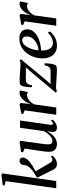

<svg xmlns="http://www.w3.org/2000/svg" viewBox="971 -1826 866 2849"><g transform="rotate(-90 1404.5 -401.0)"><path d="M36 0 141.5 -749.5 77 -766.5 82 -793.5 237.5 -813.5 256.5 -801.5 143 0ZM393.5 10Q374 10 358.5 3.8Q343 -2.5 330.8 -16.8Q318.5 -31 307 -55L192 -284.5Q224.5 -304 252.5 -321.2Q280.5 -338.5 305.2 -358.2Q330 -378 351.5 -404.5Q369.5 -425 375 -447Q380.5 -469 381.5 -487Q383.5 -507 393 -520Q402.5 -533 416.2 -539Q430 -545 443.5 -545Q466.5 -545 479 -531Q491.5 -517 492 -497.5Q492 -478 483.2 -459.8Q474.5 -441.5 460 -426Q443.5 -406.5 417.5 -386.2Q391.5 -366 361.2 -347.8Q331 -329.5 302.8 -314.2Q274.5 -299 253 -288.5L278 -323.5L407.5 -100Q420.5 -77.5 432.8 -67Q445 -56.5 457 -56.5Q468 -56.5 480 -62Q492 -67.5 506 -81.5L519.5 -56.5Q510.5 -43.5 492.8 -27.8Q475 -12 450 -1Q425 10 393.5 10Z M690.5 10.5Q658 10.5 632.2 -1.8Q606.5 -14 591.8 -40Q577 -66 576.5 -106.5Q576.5 -122 578.8 -144.5Q581 -167 584.2 -192.5Q587.5 -218 590.8 -242Q594 -266 597 -284L625.5 -468.5L569.5 -493.5L574 -521.5L720 -544L740 -532L706 -284.5Q703.5 -265 700.2 -242.5Q697 -220 694 -197.8Q691 -175.5 689.2 -156.5Q687.5 -137.5 687.5 -124.5Q687.5 -99.5 693.2 -84.5Q699 -69.5 710.8 -63Q722.5 -56.5 740 -56.5Q765.5 -56.5 792.2 -74.8Q819 -93 843.2 -122.8Q867.5 -152.5 884.5 -187.5L933.5 -537H1041.5L978 -86.5Q975.5 -68.5 980 -59.2Q984.5 -50 994 -50Q1003.5 -50 1015.5 -56.8Q1027.5 -63.5 1043 -79L1054.5 -55.5Q1047.5 -44 1030.2 -28.5Q1013 -13 988.8 -1.5Q964.5 10 935 10Q901 10 886 -7Q871 -24 871.5 -49.5Q871.5 -53 872.5 -62Q873.5 -71 875 -83Q876.5 -95 878.2 -107.2Q880 -119.5 881.5 -129L880 -129.5Q865 -102.5 845.8 -77.2Q826.5 -52 802.8 -32.2Q779 -12.5 751 -1Q723 10.5 690.5 10.5Z M1126.5 0 1192 -468.5 1137.5 -491 1142.5 -519 1281 -544 1301 -531 1292.5 -444 1282.5 -375.5Q1292.5 -404.5 1309 -434.5Q1325.5 -464.5 1347.5 -489.2Q1369.5 -514 1396 -529.2Q1422.5 -544.5 1452 -544.5Q1465 -544.5 1474.2 -542.5Q1483.5 -540.5 1488 -537L1463.5 -420.5Q1459 -425 1446 -429Q1433 -433 1416 -433Q1395.5 -433 1375.8 -424Q1356 -415 1338 -399.8Q1320 -384.5 1305.2 -365.2Q1290.5 -346 1280.5 -325.5L1234.5 0Z M1831 -450Q1818.5 -450.5 1797.5 -450.5Q1776.5 -450.5 1751.5 -450.5Q1726.5 -450.5 1702.5 -450.8Q1678.5 -451 1659.8 -451Q1641 -451 1632 -450.5Q1610 -449.5 1596.2 -436.5Q1582.5 -423.5 1575.2 -403.2Q1568 -383 1565.5 -360.5H1536.5Q1535 -377.5 1536 -403.2Q1537 -429 1541.2 -456.2Q1545.5 -483.5 1553.2 -504.8Q1561 -526 1573 -533.5Q1579 -537 1590 -540.2Q1601 -543.5 1619.5 -543.5Q1647 -543.5 1683.5 -541.8Q1720 -540 1757.8 -537Q1795.5 -534 1829 -532Q1862.5 -530 1884.5 -530Q1898.5 -530 1909.2 -533Q1920 -536 1930 -544.5L1950.5 -524L1642 -152L1581 -84Q1600.5 -84 1628.5 -83.8Q1656.5 -83.5 1686.2 -83.5Q1716 -83.5 1741.8 -83.5Q1767.5 -83.5 1782 -84Q1816 -84.5 1835.5 -108.8Q1855 -133 1861 -173.5H1890Q1890 -152.5 1888.5 -126.5Q1887 -100.5 1882.8 -75Q1878.5 -49.5 1871.5 -29.8Q1864.5 -10 1853 -1Q1846.5 4 1833.8 7Q1821 10 1800 10Q1771.5 10 1733 8Q1694.5 6 1655 3.5Q1615.5 1 1581.2 -1Q1547 -3 1526.5 -3Q1512 -3 1500.2 0.2Q1488.5 3.5 1479 12.5L1456 -9L1774.5 -388.5Z M2362.5 -93Q2348 -72.5 2318.8 -48.2Q2289.5 -24 2248.2 -6.8Q2207 10.5 2156 10.5Q2105 10.5 2068.2 -7Q2031.5 -24.5 2008.2 -54.5Q1985 -84.5 1973.8 -122.8Q1962.5 -161 1963 -202.5Q1963.5 -273 1985.5 -335.2Q2007.5 -397.5 2047 -445Q2086.5 -492.5 2139.8 -519.8Q2193 -547 2256 -547Q2303.5 -547 2334 -532.2Q2364.5 -517.5 2379.2 -492Q2394 -466.5 2394.5 -433.5Q2394.5 -389.5 2374.2 -355.8Q2354 -322 2320 -297.8Q2286 -273.5 2244.8 -257.8Q2203.5 -242 2160.8 -234.2Q2118 -226.5 2081 -225.5Q2079 -191.5 2084 -160Q2089 -128.5 2101.8 -103.8Q2114.5 -79 2136.5 -64.2Q2158.5 -49.5 2190 -49.5Q2221 -49.5 2248.2 -59.2Q2275.5 -69 2299.8 -86Q2324 -103 2344.5 -125ZM2234 -504.5Q2201 -504.5 2174.5 -482.5Q2148 -460.5 2128.8 -424.8Q2109.5 -389 2097.5 -346.2Q2085.5 -303.5 2082 -261.5Q2112 -264 2142 -273.2Q2172 -282.5 2198.5 -298.2Q2225 -314 2245.5 -334.8Q2266 -355.5 2277.5 -381.2Q2289 -407 2288.5 -436Q2288.5 -470.5 2274.5 -487.5Q2260.5 -504.5 2234 -504.5Z M2447.5 0 2513 -468.5 2458.5 -491 2463.5 -519 2602 -544 2622 -531 2613.5 -444 2603.5 -375.5Q2613.5 -404.5 2630 -434.5Q2646.5 -464.5 2668.5 -489.2Q2690.5 -514 2717 -529.2Q2743.5 -544.5 2773 -544.5Q2786 -544.5 2795.2 -542.5Q2804.5 -540.5 2809 -537L2784.5 -420.5Q2780 -425 2767 -429Q2754 -433 2737 -433Q2716.5 -433 2696.8 -424Q2677 -415 2659 -399.8Q2641 -384.5 2626.2 -365.2Q2611.5 -346 2601.5 -325.5L2555.5 0Z"/></g></svg>

Font: Merriweather 72pt Medium
Style: Italic
Weight: 500
Italic angle: -7.8°
Version: Version 2.101